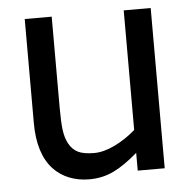

<svg xmlns="http://www.w3.org/2000/svg" viewBox="-45 -590 648 651"><g transform="rotate(-5 279.0 -264.5)"><path d="M491.2 0H399.4V-60.5Q354.5 -21.5 316.7 -3.2Q278.8 15.1 233.9 15.1Q197.3 15.1 166 2.9Q134.8 -9.3 111.8 -33.7Q62.5 -86.9 62.5 -191.4V-545.4H154.3V-234.9Q154.3 -187.5 157.7 -160.4Q161.1 -133.3 171.9 -112.8Q183.6 -91.3 202.9 -81.8Q222.2 -72.3 257.8 -72.3Q290 -72.3 327.9 -90.6Q365.7 -108.9 399.4 -138.2V-545.4H491.2Z"/></g></svg>

Font: SG Kara Bold
Style: Regular
Weight: 400
Designer: Damoon Khanjanzadeh
Version: Version 1.000